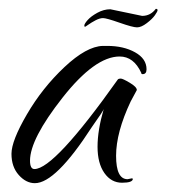

<svg xmlns="http://www.w3.org/2000/svg" viewBox="-20 -377 414 435"><path d="M269 29 279 27 281 28Q281 37 256.5 37Q232 37 216.5 15Q201 -7 201 -44.5Q201 -82 215 -130Q215 -127 188 -89Q106 38 59 38Q39 38 22.5 19.5Q6 1 6 -28.5Q6 -58 41 -118Q76 -178 126 -225Q176 -272 213 -273H223Q260 -273 286 -258.5Q312 -244 312 -220Q312 -209 303 -209Q300 -209 300 -212Q283 -249 251 -249Q195 -249 121.5 -155.5Q48 -62 48 -13Q48 6 58 6Q103 6 247 -197Q249 -199 253.5 -199Q258 -199 274 -189.5Q290 -180 290 -173Q290 -173 276 -147Q243 -77 243 -24Q243 29 269 29ZM230 -356 302 -341Q321 -341 333 -357Q337 -357 337 -354Q337 -351 331 -342.5Q325 -334 312.5 -324.5Q300 -315 290.5 -315Q281 -315 251 -325.5Q221 -336 213.5 -336Q206 -336 196.5 -331Q187 -326 180 -321Q173 -316 172 -316L171 -319Q171 -323 178.5 -331.5Q186 -340 200.5 -348Q215 -356 230 -356Z"/></svg>

Font: Qwigley
Style: Regular
Weight: 400
Designer: Robert E. Leuschke
Foundry: Robert E. Leuschke
Version: Version 1.003